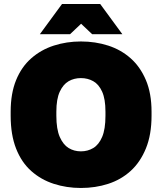

<svg xmlns="http://www.w3.org/2000/svg" viewBox="-20 -920 805 954"><path d="M382 14Q311 14 247.5 -6.5Q184 -27 135.5 -70Q87 -113 60 -181.5Q33 -250 33 -345V-365Q33 -456 60 -522Q87 -588 135.5 -630.5Q184 -673 247.5 -693.5Q311 -714 382 -714Q454 -714 517.5 -693.5Q581 -673 629 -630.5Q677 -588 705 -522Q733 -456 733 -365V-345Q733 -251 705 -182.5Q677 -114 629 -70.5Q581 -27 517.5 -6.5Q454 14 382 14ZM382 -168Q416 -168 443.5 -184.5Q471 -201 487.5 -239.5Q504 -278 504 -345V-365Q504 -428 487.5 -464.5Q471 -501 443.5 -516.5Q416 -532 382 -532Q348 -532 321 -516.5Q294 -501 277 -464.5Q260 -428 260 -365V-345Q260 -278 277 -239.5Q294 -201 321 -184.5Q348 -168 382 -168ZM178 -750 288 -900H478L588 -750H438L383 -802L328 -750Z"/></svg>

Font: Golos Text ExtraBold
Style: Regular
Weight: 800
Designer: A.Korolkova, Vitaly Kuzmin
Foundry: ParaType Ltd
Version: Version 2.004